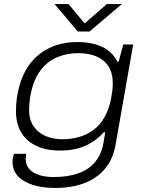

<svg xmlns="http://www.w3.org/2000/svg" viewBox="-20 -746 715 950"><path d="M253 184Q192 184 144.5 169.5Q97 155 69.5 126.5Q42 98 42 53Q42 46 43.5 37Q45 28 49 15H110Q109 22 108 27.5Q107 33 107 38Q107 71 126 91.5Q145 112 176.5 121Q208 130 245 130Q315 130 366.5 112Q418 94 449.5 57Q481 20 491 -35Q493 -50 496 -63.5Q499 -77 500 -92H494Q467 -62 435 -42Q403 -22 364.5 -11.5Q326 -1 279 -1Q206 -1 157 -25.5Q108 -50 83.5 -93Q59 -136 59 -195Q59 -230 63.5 -261.5Q68 -293 76 -321Q105 -426 180.5 -482Q256 -538 362 -538Q435 -538 485 -514.5Q535 -491 561 -441H567L590 -526H639L552 -31Q540 41 499.5 89Q459 137 396.5 160.5Q334 184 253 184ZM287 -57Q331 -57 370.5 -68Q410 -79 442 -102.5Q474 -126 496.5 -165Q519 -204 530 -260Q533 -279 535 -292Q537 -305 537.5 -314.5Q538 -324 538 -332Q538 -386 516 -419Q494 -452 455.5 -467.5Q417 -483 367 -483Q312 -483 263.5 -463Q215 -443 180.5 -398Q146 -353 132 -280Q128 -260 126.5 -245.5Q125 -231 124.5 -221.5Q124 -212 124 -202Q124 -154 146 -121.5Q168 -89 205.5 -73Q243 -57 287 -57ZM583 -726 423 -590H365L250 -726H319L408 -619H386L509 -726Z"/></svg>

Font: Archivo Expanded ExtraLight
Style: Italic
Weight: 250
Width: 7
Italic angle: -10°
Designer: Hector Gatti
Foundry: Omnibus-Type
Version: Version 2.001